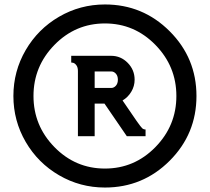

<svg xmlns="http://www.w3.org/2000/svg" viewBox="-20 -730 940 860"><path d="M224 -529Q130 -433 130 -300Q130 -167 224 -71Q318 25 450 25Q582 25 676 -71Q770 -167 770 -300Q770 -433 676 -529Q582 -625 450 -625Q318 -625 224 -529ZM478 -410H404V-336H478Q490 -336 499 -346Q508 -356 508 -373Q508 -390 499 -400Q490 -410 478 -410ZM632 -120H548L448 -266H404V-120H329V-412Q329 -429 321.5 -438.5Q314 -448 306 -449L299 -450V-480H478Q521 -480 552 -448.5Q583 -417 583 -373Q583 -344 568 -319Q553 -294 529 -280L592 -188Q611 -161 617 -155.5Q623 -150 632 -150ZM450 110Q339 110 244.5 55Q150 0 95 -94.5Q40 -189 40 -300Q40 -411 95 -505.5Q150 -600 244.5 -655Q339 -710 450 -710Q620 -710 740 -590Q860 -470 860 -300Q860 -130 740 -10Q620 110 450 110Z"/></svg>

Font: Laverick
Style: Regular
Weight: 400
Designer: Daniel Pimley
Foundry: Daniel Pimley
Version: Version 1.000;PS 001.001;hotconv 1.0.56